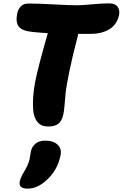

<svg xmlns="http://www.w3.org/2000/svg" viewBox="-20 -720 722 1129"><path d="M263.2 23.9Q185.1 23.9 174.8 -74.2Q169.9 -151.9 187 -239.5Q204.1 -327.1 261.2 -524.9Q213.9 -527.8 170.9 -532.2Q110.4 -538.1 90.6 -563.5Q70.8 -588.9 81.1 -640.1Q86.4 -666.5 102.8 -682.9Q119.1 -699.2 146 -699.2Q205.1 -699.2 297.9 -694.1Q390.6 -689 434.1 -689Q461.9 -689 521 -694.6Q580.1 -700.2 622.1 -700.2Q656.7 -700.2 671.1 -680.9Q685.5 -661.6 680.2 -631.8Q673.8 -602.1 657.5 -579.8Q641.1 -557.6 618.4 -545.2Q595.7 -532.7 570.8 -526.9Q545.9 -521 519 -521H439.9Q439.5 -518.1 438 -512Q436.5 -505.9 436 -502.9Q405.3 -385.7 387.5 -298.6Q369.6 -211.4 366 -173.8Q362.3 -136.2 359.6 -102.3Q356.9 -68.4 353 -49.8Q344.7 -9.3 323.5 7.3Q302.2 23.9 263.2 23.9ZM142.1 389.2Q114.7 389.2 103.3 378.4Q91.8 367.7 96.2 347.2Q100.6 325.2 119.1 293.9Q132.8 272.5 141.4 252.4Q149.9 232.4 152.6 222.2Q155.3 211.9 157.7 194.6Q160.2 177.2 161.1 172.9Q166.5 143.6 188.2 125.2Q210 106.9 245.1 106.9Q294.4 106.9 319.3 131.3Q344.2 155.8 335.9 193.8Q318.4 282.7 250 342.8Q197.8 389.2 142.1 389.2Z"/></svg>

Font: Shantell Sans Bouncy
Style: Italic
Weight: 800
Italic angle: -11.31°
Designer: Stephen Nixon, Anya Danilova, Shantell Martin
Foundry: Arrow Type
Version: Version 1.006;[9816181b4]